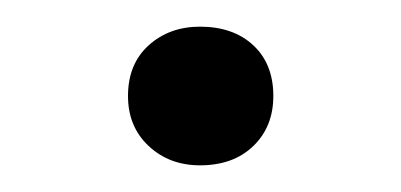

<svg xmlns="http://www.w3.org/2000/svg" viewBox="-20 -398 301 144"><path d="M130 -274Q107 -274 91.5 -288.5Q76 -303 76 -326Q76 -350 91.5 -364Q107 -378 130 -378Q155 -378 170 -364Q185 -350 185 -326Q185 -303 170 -288.5Q155 -274 130 -274Z"/></svg>

Font: Roboto Serif 20pt Thin
Style: Regular
Weight: 250
Version: Version 1.008